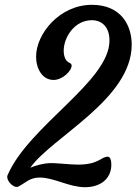

<svg xmlns="http://www.w3.org/2000/svg" viewBox="-20 -780 572 805"><path d="M10.3 -38.1C10.3 -20 33.2 3.9 49.8 3.9C52.2 3.9 54.7 3.4 56.6 2.4C85.9 -12.2 103.5 -35.6 146.5 -35.6C206.5 -35.6 270 4.9 336.4 4.9C400.4 4.9 446.8 -29.8 446.8 -89.8C446.8 -108.4 441.9 -123 432.1 -123C402.8 -123 395.5 -89.8 306.2 -89.8C267.6 -89.8 212.4 -98.1 182.1 -95.7C161.6 -94.2 129.9 -86.9 106.9 -76.7C197.3 -205.1 532.2 -363.8 532.2 -592.8C532.2 -673.8 487.8 -759.8 365.2 -759.8C230 -759.8 131.3 -638.2 131.3 -542.5C131.3 -493.2 156.7 -444.8 204.6 -444.8C242.2 -444.8 280.3 -482.9 280.3 -504.4C280.3 -510.3 277.3 -514.2 270.5 -517.1C253.9 -524.4 247.1 -544.9 247.1 -567.9C247.1 -621.6 291 -695.3 365.2 -695.3C407.2 -695.3 439 -667 439 -609.9C439 -438 101.1 -253.4 11.7 -45.4C10.7 -43 10.3 -41 10.3 -38.1Z"/></svg>

Font: Courgette
Style: Regular
Weight: 400
Designer: Karolina Lach
Foundry: Karolina Lach
Version: Version 1.002